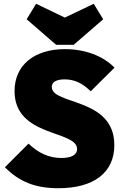

<svg xmlns="http://www.w3.org/2000/svg" viewBox="-20 -984 649 1016"><path d="M289 12C477 12 585 -71 585 -216C585 -470 254 -427 254 -524C254 -551 280 -564 322 -564C374 -564 416 -544 460 -501L586 -626C526 -688 430 -724 324 -724C162 -724 57 -640 57 -502C57 -256 388 -297 388 -195C388 -166 360 -148 305 -148C239 -148 183 -174 131 -224L6 -99C82 -22 167 12 289 12ZM121 -882 277 -747H370L526 -882L476 -964L323 -891L171 -964Z"/></svg>

Font: MV Cash Black
Style: Regular
Weight: 900
Designer: Rodrigo Fuenzalida
Foundry: fragTYPE
Version: Version 1.100;Glyphs 3.1.2 (3151)